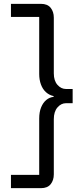

<svg xmlns="http://www.w3.org/2000/svg" viewBox="-20 -812 432 999"><path d="M193 -792Q227 -792 243.5 -771.5Q260 -751 260 -720V-430Q260 -392 279 -370.5Q298 -349 323 -349H358V-275H323Q298 -275 279 -253Q260 -231 260 -192V95Q260 126 243.5 146.5Q227 167 193 167H37V98H184V-195Q184 -229 194 -253.5Q204 -278 221 -292Q238 -306 259 -308V-312Q236 -317 219 -332.5Q202 -348 193 -372.5Q184 -397 184 -427V-724H37V-792Z"/></svg>

Font: Hubot Sans
Style: Regular
Weight: 400
Designer: Deni Anggara
Foundry: GitHub, Inc., Subsidiary of Microsoft Corporation
Version: Version 2.000